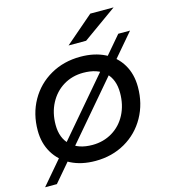

<svg xmlns="http://www.w3.org/2000/svg" viewBox="-119 -830 872 993"><g transform="rotate(-15 317.0 -333.5)"><path d="M38 -223Q38 -312 78 -383Q118 -454 189 -494.5Q260 -535 349 -535Q424 -535 480 -507Q536 -479 566.5 -427.5Q597 -376 597 -307Q597 -218 557 -146.5Q517 -75 446.5 -34.5Q376 6 287 6Q212 6 156 -22.5Q100 -51 69 -103Q38 -155 38 -223ZM500 -302Q500 -373 459 -412Q418 -451 342 -451Q283 -451 236 -422.5Q189 -394 162 -343Q135 -292 135 -227Q135 -157 176.5 -117.5Q218 -78 293 -78Q352 -78 399.5 -106.5Q447 -135 473.5 -186Q500 -237 500 -302ZM570 -599H633L62 70H-1ZM457 -737H582L400 -607H306Z"/></g></svg>

Font: Montserrat Alternates Medium
Style: Italic
Weight: 500
Italic angle: -11.3°
Designer: Julieta Ulanovsky
Foundry: Julieta Ulanovsky
Version: Version 7.200